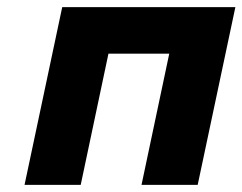

<svg xmlns="http://www.w3.org/2000/svg" viewBox="-20 -520 682 540"><path d="M49 0H207L285 -369H456L378 0H536L642 -500H155Z"/></svg>

Font: LT Wave Text Black Italic
Style: Regular
Weight: 900
Designer: Daniel Lyons
Version: Version 2.5 (Glyphs App)